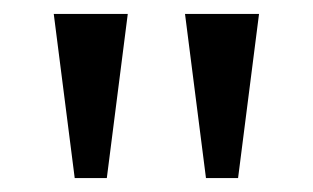

<svg xmlns="http://www.w3.org/2000/svg" viewBox="-20 -734 448 275"><path d="M87 -479H133L163 -714H57ZM275 -479H321L351 -714H245Z"/></svg>

Font: Noto Serif Thai
Style: Regular
Weight: 400
Designer: Monotype Design Team
Foundry: Monotype Imaging Inc.
Version: Version 1.901